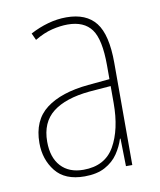

<svg xmlns="http://www.w3.org/2000/svg" viewBox="-68 -592 549 657"><g transform="rotate(-10 207.0 -263.5)"><path d="M206 -537Q275 -537 308 -495Q341 -453 341 -355V0H319L317 -96H315Q307 -70 290.5 -45.5Q274 -21 245.5 -5.5Q217 10 174 10Q106 10 73.5 -31Q41 -72 41 -129Q41 -208 93 -247.5Q145 -287 240 -296L315 -303V-351Q315 -441 289 -476.5Q263 -512 206 -512Q181 -512 152 -505Q123 -498 91 -479L80 -503Q110 -519 142 -528Q174 -537 206 -537ZM240 -273Q156 -265 112 -230.5Q68 -196 68 -129Q68 -74 96 -43.5Q124 -13 174 -13Q249 -13 282 -70.5Q315 -128 315 -220V-279Z"/></g></svg>

Font: Noto Sans Bengali Condensed Thin
Style: Regular
Weight: 100
Width: 3
Designer: Joana Ranito - Universal Thirst; Jelle Bosma - Monotype Design Team
Foundry: Universal Thirst ehf.
Version: Version 3.000; ttfautohint (v1.8.4.7-5d5b)